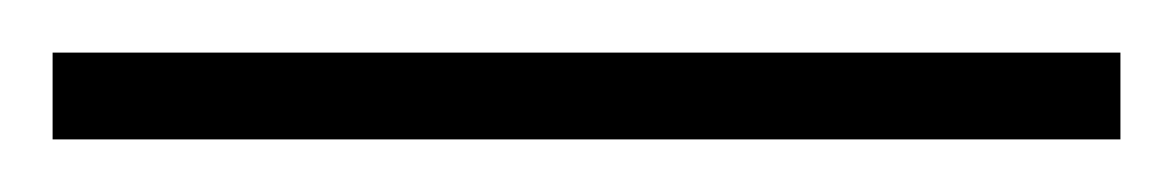

<svg xmlns="http://www.w3.org/2000/svg" viewBox="-22 71 446 73"><path d="M404 124V91H-2V124Z"/></svg>

Font: Noto Sans Meetei Mayek ExtraLight
Style: Regular
Weight: 200
Designer: Monotype Design Team and Neelakash Kshetrimayum
Foundry: Monotype Imaging Inc.
Version: Version 2.002